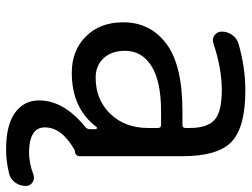

<svg xmlns="http://www.w3.org/2000/svg" viewBox="-114 -484 794 605"><g transform="rotate(90 282.5 -181.0)"><path d="M382.8 -282.2Q382.8 -292 373 -292H330.1Q235.4 -292 187.5 -261.7Q139.6 -231.4 139.6 -178.7Q139.6 -136.7 162.6 -111.3Q185.5 -85.9 224.6 -85.9Q293 -85.9 337.9 -131.8Q382.8 -177.7 382.8 -252ZM451.2 196.3Q373 196.3 334.5 168Q295.9 139.6 295.9 92.8Q295.9 14.6 378.9 -52.7Q386.7 -58.6 386.7 -68.4V-85Q386.7 -85.9 386.7 -86.9Q385.7 -88.9 383.8 -89.8Q381.8 -90.8 379.9 -88.9Q321.3 -10.7 209 -10.7Q138.7 -10.7 94.2 -55.2Q49.8 -99.6 49.8 -172.9Q49.8 -257.8 117.2 -308.6Q184.6 -359.4 330.1 -359.4H373Q382.8 -359.4 382.8 -369.1V-381.8Q382.8 -438.5 356.9 -460.9Q331.1 -483.4 263.7 -483.4Q195.3 -483.4 116.2 -457Q102.5 -452.1 90.8 -460.4Q79.1 -468.8 79.1 -483.4Q79.1 -502 89.8 -516.6Q100.6 -531.2 117.2 -536.1Q192.4 -557.6 263.7 -557.6Q380.9 -557.6 426.3 -514.2Q471.7 -470.7 471.7 -359.4V-36.1Q471.7 -29.3 467.3 -24.9Q462.9 -20.5 456.1 -20.5Q454.1 -20.5 452.1 -19.5Q380.9 20.5 380.9 74.2Q380.9 123 459 124Q493.2 124 529.3 110.4Q542 105.5 553.7 112.8Q565.4 120.1 565.4 133.8Q565.4 152.3 555.2 167Q544.9 181.6 527.3 186.5Q489.3 196.3 451.2 196.3Z"/></g></svg>

Font: Gen Jyuu GothicX Regular
Style: Regular
Weight: 400
Designer: [Source Han Sans]
Ryoko NISHIZUKA  (kana & ideographs); Paul D. Hunt (Latin, Greek & Cyrillic); Wenlong ZHANG  (bopomofo
Version: Version 1.002.20150607